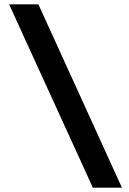

<svg xmlns="http://www.w3.org/2000/svg" viewBox="-20 -760 596 885"><path d="M408 105 22 -740H157L542 105Z"/></svg>

Font: BioRhyme ExtraBold
Style: Regular
Weight: 800
Designer: Aoife Mooney
Foundry: Aoife Mooney Type
Version: Version 1.600;gftools[0.9.33]